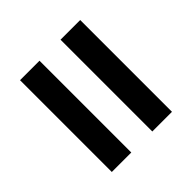

<svg xmlns="http://www.w3.org/2000/svg" viewBox="-50 -664 704 704"><g transform="rotate(45 302.0 -312.0)"><path d="M540 -366H64V-468H540ZM540 -156H64V-257H540Z"/></g></svg>

Font: Work Sans SemiBold
Style: Regular
Weight: 600
Designer: Wei Huang
Foundry: Wei Huang
Version: Version 1.500